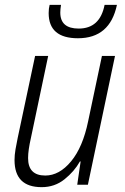

<svg xmlns="http://www.w3.org/2000/svg" viewBox="-20 -763 516 793"><path d="M463 -743H412Q393 -645 305 -645Q229 -645 229 -711Q229 -724 232 -743H185Q181 -728 181 -709Q181 -605 302 -605Q434 -605 463 -743ZM310 -96H313L299 0H343L455 -532H401L344 -262Q322 -155 273.5 -96.5Q225 -38 167 -38Q96 -38 96 -110Q96 -127 99 -147.5Q102 -168 107 -190L179 -532H125L53 -193Q48 -170 44 -146Q40 -122 40 -102Q40 10 152 10Q206 10 246.5 -22.5Q287 -55 310 -96Z"/></svg>

Font: Noto Sans UI SemiCondensed Light
Style: Italic
Weight: 300
Width: 4
Designer: Monotype Design Team
Foundry: Monotype Imaging Inc.
Version: 1.001